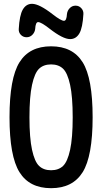

<svg xmlns="http://www.w3.org/2000/svg" viewBox="-20 -985 540 1015"><path d="M334 -911.1Q335.9 -928.7 348.6 -941.9Q361.3 -955.1 379.4 -955.1Q397.5 -955.1 409.7 -941.9Q421.9 -928.7 420.9 -911.1Q417 -837.9 399.4 -808.1Q381.8 -778.3 350.6 -778.3Q312.5 -778.3 241.2 -834Q197.3 -868.2 181.6 -868.2Q168 -868.2 166 -832Q164.1 -814.5 151.4 -801.3Q138.7 -788.1 120.6 -788.1Q102.5 -788.1 90.3 -800.8Q78.1 -813.5 79.1 -831.1Q83 -904.3 100.6 -934.6Q118.2 -964.8 149.4 -964.8Q187.5 -964.8 258.8 -909.2Q302.7 -875 318.4 -875Q332 -875 334 -911.1ZM313 -622.1Q289.1 -644.5 250 -644.5Q210.9 -644.5 187 -622.1Q163.1 -599.6 149.4 -536.6Q135.7 -473.6 135.7 -364.7Q135.7 -255.9 149.4 -192.9Q163.1 -129.9 187 -107.4Q210.9 -85 250 -85Q289.1 -85 313 -107.4Q336.9 -129.9 350.6 -192.9Q364.3 -255.9 364.3 -364.7Q364.3 -473.6 350.6 -536.6Q336.9 -599.6 313 -622.1ZM417 -74.7Q364.3 9.8 250 9.8Q135.7 9.8 83 -74.7Q30.3 -159.2 30.3 -365.2Q30.3 -571.3 83 -655.8Q135.7 -740.2 250 -740.2Q364.3 -740.2 417 -655.8Q469.7 -571.3 469.7 -365.2Q469.7 -159.2 417 -74.7Z"/></svg>

Font: Rounded Mgen+ 2m medium
Style: Regular
Weight: 500
Designer: [Source Han Sans]
Ryoko NISHIZUKA  (kana & ideographs); Paul D. Hunt (Latin, Greek & Cyrillic); Wenlong ZHANG  (bopomofo
Version: Version 1.059.20150602